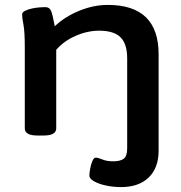

<svg xmlns="http://www.w3.org/2000/svg" viewBox="-20 -550 737 782"><path d="M473 212Q443 212 413.5 206Q384 200 364 189Q344 178 344 165Q344 156 347 138.5Q350 121 356 106.5Q362 92 370 92Q379 92 397 99.5Q415 107 441 107Q471 107 484.5 96Q498 85 498 54V-312Q498 -371 471 -398Q444 -425 384 -425Q336 -425 288 -404Q240 -383 209 -347V-27Q209 -13 196.5 -5.5Q184 2 156 2H134Q106 2 93.5 -5.5Q81 -13 81 -27V-357Q81 -421 75.5 -449.5Q70 -478 70 -490Q70 -500 82 -506Q94 -512 110.5 -515.5Q127 -519 142 -520Q157 -521 164 -521Q182 -521 188.5 -504.5Q195 -488 203 -443Q244 -482 302.5 -506Q361 -530 419 -530Q626 -530 626 -329V64Q626 134 585.5 173Q545 212 473 212Z"/></svg>

Font: Asap Expanded SemiBold
Style: Regular
Weight: 600
Width: 7
Designer: Pablo Cosgaya
Foundry: Omnibus-Type
Version: Version 3.001; ttfautohint (v1.8.4.7-5d5b)